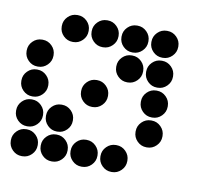

<svg xmlns="http://www.w3.org/2000/svg" viewBox="-61 -567 722 633"><g transform="rotate(10 300.0 -250.0)"><path d="M149 -495Q131 -495 118 -482Q105 -469 105 -451V-449Q105 -431 118 -418Q131 -405 149 -405H151Q169 -405 182 -418Q195 -431 195 -449V-451Q195 -469 182 -482Q169 -495 151 -495ZM249 -495Q231 -495 218 -482Q205 -469 205 -451V-449Q205 -431 218 -418Q231 -405 249 -405H251Q269 -405 282 -418Q295 -431 295 -449V-451Q295 -469 282 -482Q269 -495 251 -495ZM349 -495Q331 -495 318 -482Q305 -469 305 -451V-449Q305 -431 318 -418Q331 -405 349 -405H351Q369 -405 382 -418Q395 -431 395 -449V-451Q395 -469 382 -482Q369 -495 351 -495ZM449 -495Q431 -495 418 -482Q405 -469 405 -451V-449Q405 -431 418 -418Q431 -405 449 -405H451Q469 -405 482 -418Q495 -431 495 -449V-451Q495 -469 482 -482Q469 -495 451 -495ZM49 -395Q31 -395 18 -382Q5 -369 5 -351V-349Q5 -331 18 -318Q31 -305 49 -305H51Q69 -305 82 -318Q95 -331 95 -349V-351Q95 -369 82 -382Q69 -395 51 -395ZM349 -395Q331 -395 318 -382Q305 -369 305 -351V-349Q305 -331 318 -318Q331 -305 349 -305H351Q369 -305 382 -318Q395 -331 395 -349V-351Q395 -369 382 -382Q369 -395 351 -395ZM449 -395Q431 -395 418 -382Q405 -369 405 -351V-349Q405 -331 418 -318Q431 -305 449 -305H451Q469 -305 482 -318Q495 -331 495 -349V-351Q495 -369 482 -382Q469 -395 451 -395ZM49 -295Q31 -295 18 -282Q5 -269 5 -251V-249Q5 -231 18 -218Q31 -205 49 -205H51Q69 -205 82 -218Q95 -231 95 -249V-251Q95 -269 82 -282Q69 -295 51 -295ZM249 -295Q231 -295 218 -282Q205 -269 205 -251V-249Q205 -231 218 -218Q231 -205 249 -205H251Q269 -205 282 -218Q295 -231 295 -249V-251Q295 -269 282 -282Q269 -295 251 -295ZM449 -295Q431 -295 418 -282Q405 -269 405 -251V-249Q405 -231 418 -218Q431 -205 449 -205H451Q469 -205 482 -218Q495 -231 495 -249V-251Q495 -269 482 -282Q469 -295 451 -295ZM49 -195Q31 -195 18 -182Q5 -169 5 -151V-149Q5 -131 18 -118Q31 -105 49 -105H51Q69 -105 82 -118Q95 -131 95 -149V-151Q95 -169 82 -182Q69 -195 51 -195ZM149 -195Q131 -195 118 -182Q105 -169 105 -151V-149Q105 -131 118 -118Q131 -105 149 -105H151Q169 -105 182 -118Q195 -131 195 -149V-151Q195 -169 182 -182Q169 -195 151 -195ZM449 -195Q431 -195 418 -182Q405 -169 405 -151V-149Q405 -131 418 -118Q431 -105 449 -105H451Q469 -105 482 -118Q495 -131 495 -149V-151Q495 -169 482 -182Q469 -195 451 -195ZM49 -95Q31 -95 18 -82Q5 -69 5 -51V-49Q5 -31 18 -18Q31 -5 49 -5H51Q69 -5 82 -18Q95 -31 95 -49V-51Q95 -69 82 -82Q69 -95 51 -95ZM149 -95Q131 -95 118 -82Q105 -69 105 -51V-49Q105 -31 118 -18Q131 -5 149 -5H151Q169 -5 182 -18Q195 -31 195 -49V-51Q195 -69 182 -82Q169 -95 151 -95ZM249 -95Q231 -95 218 -82Q205 -69 205 -51V-49Q205 -31 218 -18Q231 -5 249 -5H251Q269 -5 282 -18Q295 -31 295 -49V-51Q295 -69 282 -82Q269 -95 251 -95ZM349 -95Q331 -95 318 -82Q305 -69 305 -51V-49Q305 -31 318 -18Q331 -5 349 -5H351Q369 -5 382 -18Q395 -31 395 -49V-51Q395 -69 382 -82Q369 -95 351 -95Z"/></g></svg>

Font: Doto Black Rounded Black
Style: Regular
Weight: 900
Monospace: yes
Version: Version 1.000